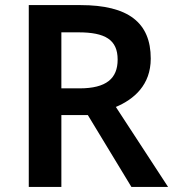

<svg xmlns="http://www.w3.org/2000/svg" viewBox="-20 -734 686 754"><path d="M296 -714H93V0H221V-282H325L496 0H640L435 -314C506 -344 572 -400 572 -504C572 -645 484 -714 296 -714ZM288 -607C393 -607 442 -578 442 -500C442 -426 398 -387 292 -387H221V-607Z"/></svg>

Font: Noto Sans Bengali UI SemiBold
Style: Regular
Weight: 600
Designer: Jelle Bosma - Monotype Design Team
Foundry: Monotype Imaging Inc.
Version: Version 2.003